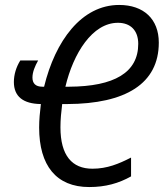

<svg xmlns="http://www.w3.org/2000/svg" viewBox="-20 -745 667 775"><path d="M340 10C406 10 459 -5 509 -33V-109C460 -84 413 -64 353 -64C271 -64 224 -117 224 -231C224 -262 227 -293 231 -325H252C487 -326 621 -407 621 -573C621 -668 560 -725 461 -725C309 -725 203 -580 158 -395H151C123 -395 111 -409 111 -432C111 -454 121 -478 134 -501H62C45 -474 36 -443 36 -414C36 -355 74 -326 145 -325C141 -293 138 -261 138 -230C138 -77 207 10 340 10ZM259 -395H244C276 -530 353 -653 456 -653C506 -653 538 -623 538 -568C538 -452 441 -396 259 -395Z"/></svg>

Font: Noto Sans Condensed
Style: Italic
Weight: 400
Width: 3
Italic angle: -12°
Designer: Monotype Design Team
Foundry: Monotype Imaging Inc.
Version: Version 2.013